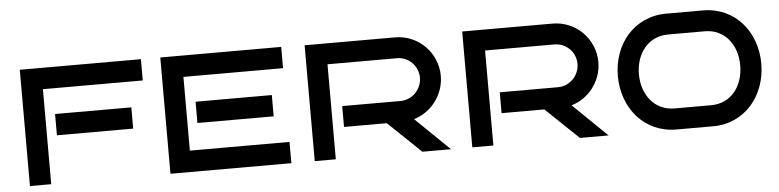

<svg xmlns="http://www.w3.org/2000/svg" viewBox="-39 -730 3685 908"><g transform="rotate(-5 1803.5 -276.0)"><path d="M647 -552H72V0H173V-451H647ZM582 -329H220V-228H582Z M1313 -101H840V-451H1313V-552H739V0H1313ZM1249 -329H887V-228H1249Z M1909 -157C1992 -181 2053 -260 2053 -350C2053 -460 1964 -550 1853 -550H1424V0H1524V-451H1853C1909 -451 1954 -406 1954 -350C1954 -295 1909 -248 1853 -248H1576V-149H1779L1935 0H2071Z M2657 -157C2740 -181 2801 -260 2801 -350C2801 -460 2712 -550 2601 -550H2172V0H2272V-451H2601C2657 -451 2702 -406 2702 -350C2702 -295 2657 -248 2601 -248H2324V-149H2527L2683 0H2819Z M3568 -276C3568 -427 3467 -550 3315 -550H3141C2988 -550 2887 -427 2887 -276C2887 -124 2988 0 3141 0H3315C3467 0 3568 -124 3568 -276ZM3468 -276C3468 -179 3411 -100 3315 -100H3141C3045 -100 2987 -179 2987 -276C2987 -372 3045 -451 3141 -451H3315C3411 -451 3468 -372 3468 -276Z"/></g></svg>

Font: Bruno Ace SC
Style: Regular
Weight: 400
Designer: Astigmatic (AOETI)
Foundry: Astigmatic (AOETI)
Version: Version 1.000